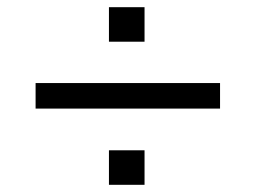

<svg xmlns="http://www.w3.org/2000/svg" viewBox="-20 -553 711 534"><path d="M79 -251V-322H592V-251ZM283 -39V-135H382V-39ZM283 -437V-533H382V-437Z"/></svg>

Font: Nunito Sans 10pt SemiExpanded Medium
Style: Regular
Weight: 500
Width: 6
Designer: Vernon Adams
Foundry: Vernon Adams
Version: Version 3.101;gftools[0.9.27]